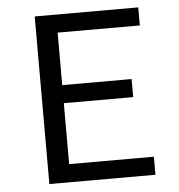

<svg xmlns="http://www.w3.org/2000/svg" viewBox="-49 -703 698 749"><g transform="rotate(-5 300.0 -328.0)"><path d="M114.3 0V-656.3H519.7V-585.6H197.9V-380H469.6V-309.3H197.9V-70.7H529.7V0Z"/></g></svg>

Font: Source Code Pro ExtraLight
Style: Regular
Weight: 200
Monospace: yes
Designer: Paul D. Hunt, Teo Tuominen
Foundry: Adobe
Version: Version 1.026;hotconv 1.1.0;makeotfexe 2.6.0